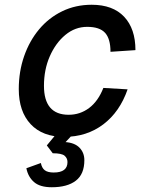

<svg xmlns="http://www.w3.org/2000/svg" viewBox="-20 -564 640 808"><path d="M250 12Q159 12 109 -41.5Q59 -95 59 -189Q59 -263 81.5 -327.5Q104 -392 144.5 -440.5Q185 -489 241.5 -516.5Q298 -544 366 -544Q455 -544 502.5 -493.5Q550 -443 550 -353L445 -346Q445 -401 422 -426Q399 -451 347 -451Q296 -451 255 -417Q214 -383 189.5 -327Q165 -271 165 -203Q165 -81 269 -81Q317 -81 355 -109.5Q393 -138 415 -194L517 -188Q484 -93 414.5 -40.5Q345 12 250 12ZM198 224Q148 224 123 202Q98 180 91 144L152 122Q156 143 168.5 152.5Q181 162 206 162Q264 162 264 118Q264 102 252 91.5Q240 81 202 81L177 48L225 -10H297L256 34Q295 37 315 58Q335 79 335 110Q335 169 299 196.5Q263 224 198 224Z"/></svg>

Font: Geist Mono Medium
Style: Italic
Weight: 500
Italic angle: -12°
Monospace: yes
Designer: Basement.studio, Andrés Briganti, Mateo Zaragoza
Foundry: Basement.studio, Vercel, Andrés Briganti, Guido Ferreyra, Mateo Zaragoza
Version: Version 1.500; ttfautohint (v1.8.4.7-5d5b)